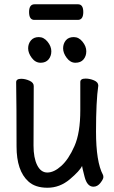

<svg xmlns="http://www.w3.org/2000/svg" viewBox="-20 -862 540 906"><path d="M204.1 23.9Q146 23.9 113.8 -5.9Q58.1 -56.2 58.1 -170.9Q58.1 -368.2 56.2 -474.1Q56.2 -490.2 80.1 -490.2Q99.1 -490.2 119.1 -481.2Q139.2 -472.2 139.2 -456.1Q138.2 -368.2 138.2 -174.8Q138.2 -117.2 155.5 -82.5Q172.9 -47.9 203.1 -47.9Q234.9 -47.9 269.5 -79.3Q304.2 -110.8 331.5 -172.9Q358.9 -234.9 358.9 -341.8V-475.1Q358.9 -491.2 383.8 -491.2Q403.8 -491.2 423.8 -482.7Q443.8 -474.1 443.8 -458Q433.1 -384.8 433.1 -241.2Q433.1 -98.1 465.8 -37.1Q467.8 -33.2 467.8 -25.9Q467.8 -17.1 453.9 1Q439.9 19 420.9 19Q391.1 19 379.2 -27.6Q367.2 -74.2 367.2 -79.1Q356.9 -56.2 309.6 -16.1Q262.2 23.9 204.1 23.9ZM171.9 -565.9Q147 -565.9 129.9 -588.9Q112.8 -611.8 112.8 -633.8Q112.8 -655.8 126 -671.4Q139.2 -687 163.1 -687Q187 -687 204.6 -665Q222.2 -643.1 222.2 -620.1Q222.2 -597.2 209 -581.5Q195.8 -565.9 171.9 -565.9ZM335.9 -565.9Q312 -565.9 294.9 -588.9Q277.8 -611.8 277.8 -633.8Q277.8 -655.8 290.5 -671.4Q303.2 -687 328.1 -687Q352.1 -687 369.6 -665Q387.2 -643.1 387.2 -620.1Q387.2 -597.2 374 -581.5Q360.8 -565.9 335.9 -565.9ZM142.1 -768.1Q117.2 -768.1 117.2 -805.2Q117.2 -841.8 143.1 -841.8H348.1Q373 -841.8 373 -805.2Q373 -768.1 347.2 -768.1Z"/></svg>

Font: LXGW WenKai Mono GB Screen
Style: Regular
Weight: 400
Monospace: yes
Designer: LXGW / Fontworks Inc.
Foundry: LXGW / Fontworks Inc.
Version: Version 1.510;January 18,2025